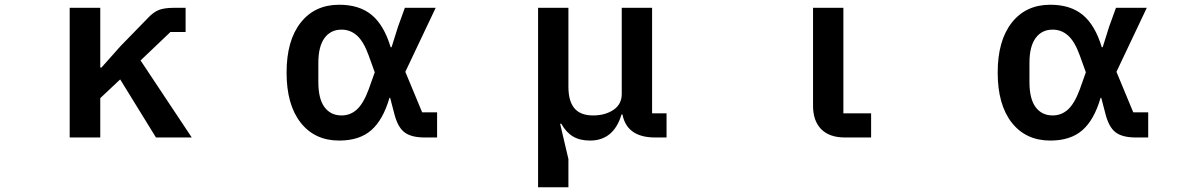

<svg xmlns="http://www.w3.org/2000/svg" viewBox="-20 -580 5040 810"><path d="M274 0V-547H403V-295H408L489 -386L603 -503Q627 -529 650.5 -538Q674 -547 713 -547H763V-445H699L573 -325L789 0H638L487 -245L403 -166V0Z M1189 -274Q1189 -409 1248.5 -484.5Q1308 -560 1411 -560Q1496 -560 1548 -517Q1600 -474 1628 -381H1632L1659 -467L1688 -547H1818L1690 -277L1761 -106H1824V0H1772Q1714 0 1685.5 -22.5Q1657 -45 1643 -102L1626 -167H1623Q1596 -74 1546 -30.5Q1496 13 1411 13Q1308 13 1248.5 -62.5Q1189 -138 1189 -274ZM1535 -202 1561 -275 1535 -347Q1514 -405 1486 -430Q1458 -455 1421 -455Q1375 -455 1349 -419.5Q1323 -384 1323 -315V-234Q1323 -163 1349 -128Q1375 -93 1421 -93Q1458 -93 1485.5 -118Q1513 -143 1535 -202Z M2250 210V-547H2378V-214Q2378 -153 2403.5 -123Q2429 -93 2482 -93Q2533 -93 2568 -116.5Q2603 -140 2603 -184V-547H2731V-102H2792V0H2744Q2625 0 2606 -97H2602Q2569 13 2469 13Q2426 13 2397 -4.5Q2368 -22 2348 -58H2343L2378 91V210Z M3545 0Q3479 0 3444.5 -35Q3410 -70 3410 -134V-547H3538V-102H3655V0Z M4189 -274Q4189 -409 4248.5 -484.5Q4308 -560 4411 -560Q4496 -560 4548 -517Q4600 -474 4628 -381H4632L4659 -467L4688 -547H4818L4690 -277L4761 -106H4824V0H4772Q4714 0 4685.5 -22.5Q4657 -45 4643 -102L4626 -167H4623Q4596 -74 4546 -30.5Q4496 13 4411 13Q4308 13 4248.5 -62.5Q4189 -138 4189 -274ZM4535 -202 4561 -275 4535 -347Q4514 -405 4486 -430Q4458 -455 4421 -455Q4375 -455 4349 -419.5Q4323 -384 4323 -315V-234Q4323 -163 4349 -128Q4375 -93 4421 -93Q4458 -93 4485.5 -118Q4513 -143 4535 -202Z"/></svg>

Font: IBM Plex Sans JP SemiBold
Style: Regular
Weight: 600
Designer: Mike Abbink; Paul van der Laan; Pieter van Rosmalen; Wujin Sim; Yejin Wi; Jinhee Kim; Boomi Park; Yona Kim; Kichan Ma
Foundry: Sandoll Inc.
Version: Version 1.001